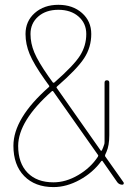

<svg xmlns="http://www.w3.org/2000/svg" viewBox="-20 -760 540 790"><path d="M382.8 -115.2Q385.7 -120.1 382.8 -123L199.2 -383.8Q196.3 -387.7 192.4 -383.8Q55.7 -262.7 54.7 -160.2Q54.7 -88.9 93.3 -49.3Q131.8 -9.8 200.2 -9.8Q251 -9.8 301.8 -39.6Q352.5 -69.3 382.8 -115.2ZM179.7 -445.3 197.3 -420.9Q200.2 -418 204.1 -420.9Q284.2 -491.2 309.6 -531.7Q335 -572.3 335 -620.1Q335 -664.1 303.2 -691.9Q271.5 -719.7 220.2 -719.7Q168.9 -719.7 137.2 -691.9Q105.5 -664.1 105.5 -620.1Q105.5 -582 121.1 -544.4Q136.7 -506.8 179.7 -445.3ZM413.1 -116.2 488.3 -9.8Q490.2 -6.8 488.8 -3.4Q487.3 0 483.4 0Q470.7 0 462.9 -9.8L402.3 -96.7Q400.4 -100.6 396.5 -96.7Q362.3 -49.8 308.1 -20Q253.9 9.8 200.2 9.8Q124 9.8 79.6 -35.6Q35.2 -81.1 35.2 -160.2Q35.2 -273.4 180.7 -401.4Q184.6 -405.3 181.6 -408.2L164.1 -432.6Q119.1 -496.1 102.1 -537.1Q85 -578.1 85 -620.1Q85 -672.9 123 -706.5Q161.1 -740.2 220.2 -740.2Q279.3 -740.2 317.4 -706.5Q355.5 -672.9 355.5 -620.1Q355.5 -565.4 326.2 -520.5Q296.9 -475.6 214.8 -404.3Q210.9 -400.4 213.9 -397.5L393.6 -141.6Q394.5 -139.6 396.5 -139.6Q398.4 -139.6 399.4 -141.6Q404.3 -151.4 409.2 -167Q410.2 -169.9 410.2 -176.8V-419.9Q410.2 -429.7 419.9 -429.7Q429.7 -429.7 429.7 -419.9V-204.1Q429.7 -161.1 418 -134.8Q417 -132.8 415.5 -129.4Q414.1 -126 413.1 -124Q411.1 -118.2 413.1 -116.2Z"/></svg>

Font: Rounded-X Mgen+ 1m thin
Style: Regular
Weight: 100
Designer: [Source Han Sans]
Ryoko NISHIZUKA  (kana & ideographs); Paul D. Hunt (Latin, Greek & Cyrillic); Wenlong ZHANG  (bopomofo
Version: Version 1.059.20150602